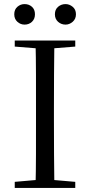

<svg xmlns="http://www.w3.org/2000/svg" viewBox="-20 -928 445 948"><path d="M101.3 -806.5Q81.2 -806.5 65.8 -820.4Q50.4 -834.4 50.4 -857.4Q50.4 -881.1 65.8 -894.4Q81.2 -907.8 101.3 -907.8Q123 -907.8 137.8 -894.4Q152.6 -881.1 152.6 -857.4Q152.6 -834.4 137.8 -820.4Q123 -806.5 101.3 -806.5ZM303.7 -806.5Q282.4 -806.5 266.7 -820.4Q251.1 -834.4 251.1 -857.4Q251.1 -881.1 266.7 -894.4Q282.4 -907.8 303.7 -907.8Q322.8 -907.8 338.9 -894.4Q355 -881.1 355 -857.4Q355 -834.4 338.9 -820.4Q322.8 -806.5 303.7 -806.5ZM52.8 0V-30.1L190.9 -42.1H212.5L351.6 -30.1V0ZM155.3 0Q157.5 -83.6 157.6 -167.7Q157.7 -251.7 157.7 -336.8V-391.1Q157.7 -476.1 157.6 -560.4Q157.5 -644.8 155.3 -728H248.5Q247.3 -645.2 246.8 -560.7Q246.3 -476.1 246.3 -391.1V-337Q246.3 -252.2 246.8 -168.1Q247.3 -84.1 248.5 0ZM52.8 -698V-728H351.6V-698L212.5 -686.9H190.9Z"/></svg>

Font: Noto Serif KR
Style: Regular
Weight: 200
Designer: Ryoko NISHIZUKA 西塚涼子 (kana & ideographs); Frank Grießhammer (Latin, Greek & Cyrillic); Wenlong ZHANG 张文龙 (bopomofo); San
Foundry: Adobe
Version: Version 2.001;hotconv 1.1.0;makeotfexe 2.6.0